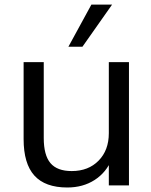

<svg xmlns="http://www.w3.org/2000/svg" viewBox="-20 -811 661 840"><path d="M544.2 0H456.1V-115.1H469Q445.4 -56.8 394.2 -23.7Q343 9.3 274.5 9.3Q177.6 9.3 130.4 -42.9Q83.3 -95.1 83.3 -202.4V-539.1H171.4V-207.4Q171.4 -132.1 200.7 -97.4Q230.1 -62.6 293.7 -62.6Q366.8 -62.6 411.4 -108.2Q456.1 -153.7 456.1 -228.4V-539.1H544.2ZM379.8 -790.8H470.3L340.7 -606.6H279.3Z"/></svg>

Font: Min Sans VF VF
Style: Regular
Weight: 400
Designer: Jinseong-Kim, NotoSansCJK, Nunito
Foundry: Jinseong-Kim
Version: Version 1.420;Glyphs 3.1.2 (3151)